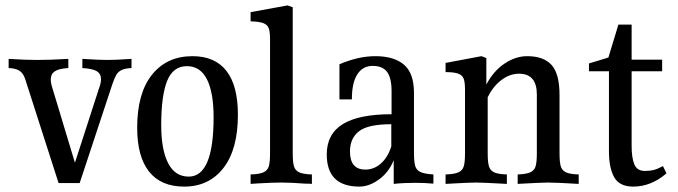

<svg xmlns="http://www.w3.org/2000/svg" viewBox="-20 -678 2511 711"><path d="M467 -426Q443 -425 430 -418.5Q417 -412 410.5 -400.5Q404 -389 396 -366L275 0H197L73 -386Q66 -407 52 -416Q38 -425 12 -426V-460Q73 -456 118 -456Q165 -456 233 -460V-426Q198 -424 183 -414Q168 -404 168 -384Q168 -370 174 -352L257 -77H258L347 -352Q354 -370 354 -385Q354 -405 338 -414.5Q322 -424 285 -426V-460Q346 -456 378 -456Q410 -456 467 -460Z M861 -253Q861 -125 807.5 -56Q754 13 662 13Q576 13 532 -42.5Q488 -98 488 -205Q488 -333 543 -401.5Q598 -470 693 -470Q776 -470 818.5 -415.5Q861 -361 861 -253ZM577 -214Q577 -124 602.5 -74Q628 -24 679 -24Q771 -24 771 -244Q771 -335 746.5 -384Q722 -433 672 -433Q621 -433 599 -378.5Q577 -324 577 -214Z M1064 -651V-111Q1064 -78 1068.5 -62.5Q1073 -47 1087.5 -40Q1102 -33 1135 -32V3Q1126 2 1109 2Q1058 -2 1022 -2Q993 -2 938 1L908 3V-32Q941 -33 956 -40Q971 -47 975.5 -62.5Q980 -78 980 -111V-531Q980 -559 975.5 -572.5Q971 -586 956 -592Q941 -598 908 -599V-633L1045 -658Z M1585 -32V2Q1551 -1 1518 -1Q1474 -1 1438 3V-85Q1420 -40 1383.5 -13.5Q1347 13 1311 13Q1190 13 1190 -106Q1190 -182 1249.5 -218.5Q1309 -255 1430 -255V-341Q1430 -389 1413.5 -411.5Q1397 -434 1360 -434Q1323 -434 1303 -402.5Q1283 -371 1283 -310H1237V-440Q1307 -470 1370 -470Q1439 -470 1476 -438.5Q1513 -407 1513 -334V-112Q1513 -79 1517.5 -63.5Q1522 -48 1537 -41Q1552 -34 1585 -32ZM1429 -136V-218Q1343 -218 1309.5 -192Q1276 -166 1276 -117Q1276 -50 1333 -50Q1365 -50 1390.5 -72.5Q1416 -95 1429 -136Z M2123 -32V3Q2038 -2 2010 -2Q1984 -2 1897 3V-32Q1929 -33 1944 -40Q1959 -47 1963.5 -62.5Q1968 -78 1968 -111V-328Q1968 -405 1902 -405Q1867 -405 1836 -381Q1805 -357 1786 -318V-111Q1786 -78 1790.5 -62.5Q1795 -47 1809.5 -40Q1824 -33 1857 -32V3Q1769 -2 1742 -2Q1715 -2 1630 3V-32Q1663 -33 1678 -40Q1693 -47 1697.5 -62.5Q1702 -78 1702 -111V-345Q1702 -372 1697.5 -385.5Q1693 -399 1677.5 -405Q1662 -411 1630 -411V-445L1763 -470L1781 -463V-365Q1808 -416 1849 -443Q1890 -470 1932 -470Q1993 -470 2022.5 -437.5Q2052 -405 2052 -326V-111Q2052 -78 2056.5 -62.5Q2061 -47 2075.5 -40Q2090 -33 2123 -32Z M2448 -36Q2391 13 2325 13Q2274 13 2254.5 -21.5Q2235 -56 2235 -118V-414H2161V-443L2233 -465L2270 -587H2319V-457H2432V-414H2319V-137Q2319 -94 2329 -69.5Q2339 -45 2368 -45Q2388 -45 2402.5 -49Q2417 -53 2435 -63Z"/></svg>

Font: Gupter Medium
Style: Regular
Weight: 500
Designer: Octavio Pardo
Version: Version 1.000